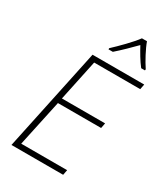

<svg xmlns="http://www.w3.org/2000/svg" viewBox="-227 -1051 1012 1155"><g transform="rotate(30 279.0 -474.0)"><path d="M266 -798V-790H296C336 -825 383 -871 419 -908C439 -871 466 -824 493 -790H519L520 -798C493 -838 457 -905 442 -948H407C376 -905 308 -837 266 -798ZM48 0H407L414 -36H95L164 -358H464L471 -394H171L231 -678H551L558 -714H199Z"/></g></svg>

Font: Noto Sans ExtraLight
Style: Italic
Weight: 200
Italic angle: -12°
Designer: Monotype Design Team
Foundry: Monotype Imaging Inc.
Version: Version 2.013